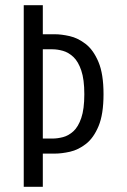

<svg xmlns="http://www.w3.org/2000/svg" viewBox="-20 -720 490 740"><path d="M71.5 0V-700H145V-588H191Q216.5 -588 248.5 -580.8Q280.5 -573.5 310.2 -550.5Q340 -527.5 359.5 -481.2Q379 -435 379 -357Q379 -280 360 -234.2Q341 -188.5 311.5 -165.5Q282 -142.5 249.8 -135.2Q217.5 -128 191 -128H145V0ZM145 -186H182.5Q201.5 -186 222.8 -191.5Q244 -197 262.8 -214Q281.5 -231 293.2 -265.2Q305 -299.5 305 -357Q305 -414 293.2 -448.5Q281.5 -483 262.8 -500.5Q244 -518 222.8 -524Q201.5 -530 182.5 -530H145Z"/></svg>

Font: Trispace Condensed Light
Style: Regular
Weight: 300
Width: 3
Designer: Tyler Finck
Foundry: Etcetera Type Company
Version: Version 1.210; ttfautohint (v1.8.3)